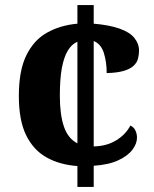

<svg xmlns="http://www.w3.org/2000/svg" viewBox="-20 -734 605 754"><path d="M284 -81.9Q214 -87 162.5 -116Q111 -145 82.5 -203.3Q54 -261.6 54 -357.3Q54 -457 83.6 -517Q113.1 -577 165.1 -606Q217 -635 284 -641V-714H348V-641Q408 -636 448.5 -622Q489 -608 507.5 -585.2Q526 -562.4 526 -535Q526 -520 522 -504Q517.9 -488.1 504.5 -475.5Q491 -463 465.5 -455.5Q440 -448 399 -447Q399 -490 388 -525.5Q377 -561 348 -573V-159Q399 -160 436.5 -183Q474 -206 492 -241Q506 -234.4 512 -221.1Q518 -207.7 518 -193.6Q518 -170 500 -146Q482 -122 444.5 -104.5Q407 -87 348 -83V0H284ZM284 -570Q262 -561 246.6 -535.8Q231.3 -510.7 223.1 -467.8Q215 -425 215 -358Q215 -284 231 -237Q247 -190 284 -171Z"/></svg>

Font: Noto Serif Hentaigana EL
Style: Regular
Weight: 400
Designer: Kazuhiro Yamada
Foundry: nipponia
Version: Version 1.000